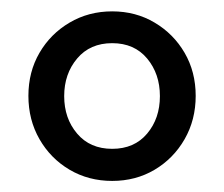

<svg xmlns="http://www.w3.org/2000/svg" viewBox="-20 -665 394 338"><path d="M177.5 -645Q219 -645 252.2 -625.2Q285.5 -605.5 305 -572Q324.5 -538.5 324.5 -496.2Q324.5 -454 305 -420Q285.5 -386 252.2 -366.2Q219 -346.5 177.5 -346.5Q136 -346.5 102.5 -366.2Q69 -386 49.5 -420Q30 -454 30 -496.2Q30 -538.5 49.5 -572Q69 -605.5 102.5 -625.2Q136 -645 177.5 -645ZM177.5 -589Q138.5 -589 115.8 -562Q93 -535 93 -495.8Q93 -456.5 115.8 -429.8Q138.5 -403 177.5 -403Q216.5 -403 239 -429.8Q261.5 -456.5 261.5 -495.8Q261.5 -535 239 -562Q216.5 -589 177.5 -589Z"/></svg>

Font: Signika-CLs Light
Style: CLs-Regular
Weight: 300
Version: Version 2.003;gftools[0.9.32]